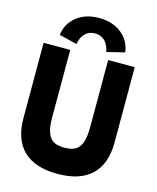

<svg xmlns="http://www.w3.org/2000/svg" viewBox="-154 -1191 1070 1311"><g transform="rotate(15 381.0 -536.0)"><path d="M150.9 -905.8Q160.2 -986.8 223.1 -1036.9Q286.1 -1086.9 381.8 -1086.9Q477.5 -1086.9 540.5 -1036.9Q603.5 -986.8 612.8 -905.8L486.8 -875Q486.3 -879.4 485.1 -886.2Q483.9 -893.1 476.8 -910.9Q469.7 -928.7 459.5 -942.1Q449.2 -955.6 428.7 -966.8Q408.2 -978 381.8 -978Q362.8 -978 346.4 -972.4Q330.1 -966.8 319.6 -957.8Q309.1 -948.7 301 -937.7Q293 -926.8 288.6 -915.5Q284.2 -904.3 281.2 -895.3Q278.3 -886.2 277.3 -880.9L276.9 -875ZM58.1 -293V-825.2H246.1V-348.1Q246.1 -279.8 260.7 -240.5Q275.4 -201.2 303.7 -185.5Q332 -169.9 379.9 -169.9Q427.7 -169.9 456.1 -185.5Q484.4 -201.2 499.3 -240.5Q514.2 -279.8 514.2 -348.1V-825.2H702.1V-293Q702.1 -140.6 620.1 -62.7Q538.1 15.1 379.9 15.1Q221.7 15.1 139.9 -62.7Q58.1 -140.6 58.1 -293Z"/></g></svg>

Font: Hussar Preview
Style: Bold
Weight: 700
Foundry: Cannot Into Space Fonts, PlusOne Fonts
Version: Version 2.29RC2 "Millennial"